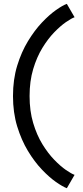

<svg xmlns="http://www.w3.org/2000/svg" viewBox="-20 -831 439 1017"><path d="M48.8 -322.3Q48.8 -234.4 71 -161.6Q93.3 -88.9 127.9 -31.5Q162.6 25.9 201.9 67.1Q241.2 108.4 276.6 133.1Q312 157.7 334 166L375 95.2Q358.4 89.4 329.6 69.6Q300.8 49.8 267.6 15.6Q234.4 -18.6 204.6 -67.1Q174.8 -115.7 155.8 -179.4Q136.7 -243.2 136.7 -322.3Q136.7 -401.4 155.8 -465.1Q174.8 -528.8 204.6 -577.4Q234.4 -626 267.6 -660.2Q300.8 -694.3 329.6 -714.1Q358.4 -733.9 375 -739.7L334 -810.5Q312 -802.7 276.6 -777.8Q241.2 -752.9 202.1 -711.7Q163.1 -670.4 128.2 -613Q93.3 -555.7 71 -482.9Q48.8 -410.2 48.8 -322.3Z"/></svg>

Font: Giphurs
Style: Regular
Weight: 400
Version: Version 2.010